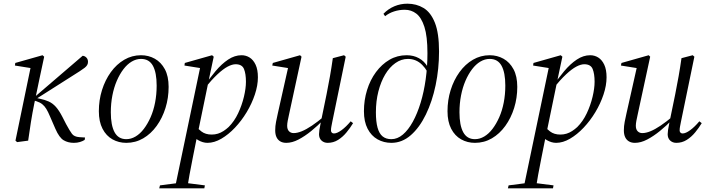

<svg xmlns="http://www.w3.org/2000/svg" viewBox="-20 -764 3865 1043"><path d="M73 8 64 0 147 -401 161 -392 61 -408 63 -422 211 -464 220 -456 195 -339 166 -200Q156 -151 148 -101Q140 -51 133 0ZM440 -4Q429 3 414 7.5Q399 12 381 12Q350 12 326 -2Q302 -16 281 -64L251 -133Q241 -157 231.5 -172.5Q222 -188 209.5 -198Q197 -208 178 -214L155 -221V-234H164L168 -237L429 -461Q441 -460 449.5 -451Q458 -442 458 -428Q458 -418 453.5 -410.5Q449 -403 439.5 -395.5Q430 -388 413 -377L177 -227L176 -232L195 -228Q224 -222 245 -212.5Q266 -203 283.5 -183.5Q301 -164 319 -129L339 -90Q359 -53 371 -37Q383 -21 411 -19L442 -17Z M666 12Q625 12 591 -7Q557 -26 537 -64.5Q517 -103 517 -160Q517 -220 534 -274.5Q551 -329 582 -372Q613 -415 655 -439.5Q697 -464 746 -464Q787 -464 821 -445Q855 -426 875.5 -388Q896 -350 896 -292Q896 -232 879 -177.5Q862 -123 831 -80Q800 -37 758 -12.5Q716 12 666 12ZM666 -8Q692 -8 716.5 -22.5Q741 -37 761.5 -64Q782 -91 798 -127Q814 -163 822.5 -207Q831 -251 831 -299Q831 -370 810.5 -407Q790 -444 746 -444Q720 -444 695.5 -429.5Q671 -415 650.5 -388Q630 -361 614.5 -325Q599 -289 590.5 -245.5Q582 -202 582 -154Q582 -83 602.5 -45.5Q623 -8 666 -8Z M845 259 849 243 949 230H991L1093 243L1090 259ZM930 259 1068 -401 1082 -392 982 -408 984 -422 1132 -464 1141 -456 1113 -324 1111 -314 1054 -38 1050 -21Q1038 40 1027.5 91.5Q1017 143 1009.5 185Q1002 227 997 259ZM1107 12Q1082 12 1056 -3Q1030 -18 1013 -45L1038 -84Q1052 -67 1074 -50Q1096 -33 1130 -33Q1148 -33 1164 -38Q1180 -43 1194.5 -52.5Q1209 -62 1222 -74Q1253 -105 1273.5 -148.5Q1294 -192 1305 -238Q1316 -284 1316 -320Q1316 -363 1305.5 -389Q1295 -415 1260 -415Q1241 -415 1216.5 -402Q1192 -389 1161 -360Q1130 -331 1091 -283L1080 -288H1084Q1117 -337 1150.5 -377Q1184 -417 1219.5 -440.5Q1255 -464 1292 -464Q1316 -464 1336 -451.5Q1356 -439 1368.5 -412.5Q1381 -386 1381 -344Q1381 -300 1364.5 -250.5Q1348 -201 1320 -154.5Q1292 -108 1256.5 -70.5Q1221 -33 1182.5 -10.5Q1144 12 1107 12Z M1535 12Q1516 12 1502.5 4Q1489 -4 1482 -19Q1475 -34 1475 -56Q1475 -79 1479.5 -102Q1484 -125 1489 -147L1546 -401L1559 -392L1459 -408L1462 -422L1610 -464L1618 -456L1557 -174Q1554 -159 1550 -141.5Q1546 -124 1543 -108Q1540 -92 1540 -81Q1540 -61 1550 -51Q1560 -41 1575 -41Q1595 -41 1619.5 -51Q1644 -61 1674.5 -81.5Q1705 -102 1742 -133L1744 -114H1738Q1706 -81 1671 -52.5Q1636 -24 1601.5 -6Q1567 12 1535 12ZM1760 12Q1740 12 1726.5 -0.5Q1713 -13 1713 -35Q1713 -44 1715 -58Q1717 -72 1724 -107L1725 -111L1754 -252Q1764 -302 1772.5 -350Q1781 -398 1788 -448L1849 -464L1858 -456L1785 -102Q1782 -86 1780 -76Q1778 -66 1778 -55Q1778 -48 1782.5 -43.5Q1787 -39 1794 -39Q1811 -39 1835.5 -57Q1860 -75 1885 -105L1898 -95Q1883 -70 1862.5 -45Q1842 -20 1816.5 -4Q1791 12 1760 12Z M2106 12Q2065 12 2031 -7Q1997 -26 1977 -64.5Q1957 -103 1957 -160Q1957 -220 1974 -275Q1991 -330 2022.5 -372.5Q2054 -415 2096 -439.5Q2138 -464 2189 -464Q2226 -464 2255.5 -448Q2285 -432 2303 -401H2316V-335Q2306 -379 2273.5 -411.5Q2241 -444 2196 -444Q2160 -444 2128 -421.5Q2096 -399 2072.5 -359.5Q2049 -320 2035.5 -267.5Q2022 -215 2022 -154Q2022 -103 2031 -70.5Q2040 -38 2058.5 -23Q2077 -8 2106 -8Q2139 -8 2168.5 -33Q2198 -58 2222.5 -102.5Q2247 -147 2265 -206Q2283 -265 2292.5 -333.5Q2302 -402 2302 -475Q2302 -567 2285.5 -618Q2269 -669 2241.5 -690Q2214 -711 2179 -711Q2149 -711 2121 -702Q2093 -693 2072 -676L2063 -689Q2089 -716 2122.5 -730Q2156 -744 2193 -744Q2242 -744 2281 -720.5Q2320 -697 2342.5 -640.5Q2365 -584 2365 -484Q2365 -390 2346.5 -301.5Q2328 -213 2293.5 -142Q2259 -71 2211.5 -29.5Q2164 12 2106 12Z M2560 12Q2519 12 2485 -7Q2451 -26 2431 -64.5Q2411 -103 2411 -160Q2411 -220 2428 -274.5Q2445 -329 2476 -372Q2507 -415 2549 -439.5Q2591 -464 2640 -464Q2681 -464 2715 -445Q2749 -426 2769.5 -388Q2790 -350 2790 -292Q2790 -232 2773 -177.5Q2756 -123 2725 -80Q2694 -37 2652 -12.5Q2610 12 2560 12ZM2560 -8Q2586 -8 2610.5 -22.5Q2635 -37 2655.5 -64Q2676 -91 2692 -127Q2708 -163 2716.5 -207Q2725 -251 2725 -299Q2725 -370 2704.5 -407Q2684 -444 2640 -444Q2614 -444 2589.5 -429.5Q2565 -415 2544.5 -388Q2524 -361 2508.5 -325Q2493 -289 2484.5 -245.5Q2476 -202 2476 -154Q2476 -83 2496.5 -45.5Q2517 -8 2560 -8Z M2739 259 2743 243 2843 230H2885L2987 243L2984 259ZM2824 259 2962 -401 2976 -392 2876 -408 2878 -422 3026 -464 3035 -456 3007 -324 3005 -314 2948 -38 2944 -21Q2932 40 2921.5 91.5Q2911 143 2903.5 185Q2896 227 2891 259ZM3001 12Q2976 12 2950 -3Q2924 -18 2907 -45L2932 -84Q2946 -67 2968 -50Q2990 -33 3024 -33Q3042 -33 3058 -38Q3074 -43 3088.5 -52.5Q3103 -62 3116 -74Q3147 -105 3167.5 -148.5Q3188 -192 3199 -238Q3210 -284 3210 -320Q3210 -363 3199.5 -389Q3189 -415 3154 -415Q3135 -415 3110.5 -402Q3086 -389 3055 -360Q3024 -331 2985 -283L2974 -288H2978Q3011 -337 3044.5 -377Q3078 -417 3113.5 -440.5Q3149 -464 3186 -464Q3210 -464 3230 -451.5Q3250 -439 3262.5 -412.5Q3275 -386 3275 -344Q3275 -300 3258.5 -250.5Q3242 -201 3214 -154.5Q3186 -108 3150.5 -70.5Q3115 -33 3076.5 -10.5Q3038 12 3001 12Z M3429 12Q3410 12 3396.5 4Q3383 -4 3376 -19Q3369 -34 3369 -56Q3369 -79 3373.5 -102Q3378 -125 3383 -147L3440 -401L3453 -392L3353 -408L3356 -422L3504 -464L3512 -456L3451 -174Q3448 -159 3444 -141.5Q3440 -124 3437 -108Q3434 -92 3434 -81Q3434 -61 3444 -51Q3454 -41 3469 -41Q3489 -41 3513.5 -51Q3538 -61 3568.5 -81.5Q3599 -102 3636 -133L3638 -114H3632Q3600 -81 3565 -52.5Q3530 -24 3495.5 -6Q3461 12 3429 12ZM3654 12Q3634 12 3620.5 -0.5Q3607 -13 3607 -35Q3607 -44 3609 -58Q3611 -72 3618 -107L3619 -111L3648 -252Q3658 -302 3666.5 -350Q3675 -398 3682 -448L3743 -464L3752 -456L3679 -102Q3676 -86 3674 -76Q3672 -66 3672 -55Q3672 -48 3676.5 -43.5Q3681 -39 3688 -39Q3705 -39 3729.5 -57Q3754 -75 3779 -105L3792 -95Q3777 -70 3756.5 -45Q3736 -20 3710.5 -4Q3685 12 3654 12Z"/></svg>

Font: Source Serif 4 60pt
Style: Italic
Weight: 400
Italic angle: -12°
Version: Version 4.004;hotconv 1.0.116;makeotfexe 2.5.65601